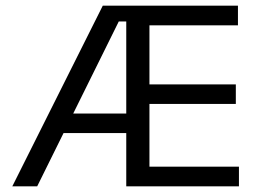

<svg xmlns="http://www.w3.org/2000/svg" viewBox="-20 -659 914 679"><path d="M23.5 0 343.5 -639H440.5V-583H400L111.5 0ZM173 -188.5V-257.5H455.5V-188.5ZM451 0V-69.5H825V0ZM426.5 0V-639H508.5V0ZM473.5 -291.5V-360.5H814V-291.5ZM450.5 -569.5V-639H821.5V-569.5Z"/></svg>

Font: Anek Gurmukhi
Style: Regular
Weight: 400
Designer: Sarang Kulkarni (Gurmukhi), Yesha Goshar (Latin)
Foundry: Ek Type
Version: Version 1.003